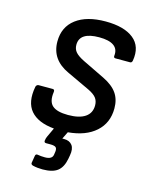

<svg xmlns="http://www.w3.org/2000/svg" viewBox="-107 -572 670 840"><g transform="rotate(15 228.0 -151.5)"><path d="M167 196.8Q143.6 196.8 123 191.9Q112.8 189 113.8 181.2L119.1 148.9Q120.6 139.2 128.9 140.1Q146 143.1 163.1 143.1Q196.3 143.1 199.2 121.1L201.2 107.9Q203.1 92.8 196.5 87.4Q189.9 82 171.9 82H152.8Q142.6 82 144 71.8Q145.5 60.5 149.9 51.8L168.9 11.2Q95.2 4.4 62.5 -33.9Q29.8 -72.3 43 -143.1Q43.5 -147.9 47.1 -151.4Q50.8 -154.8 55.2 -154.8H119.1Q128.4 -154.8 127 -143.1Q120.6 -99.1 141.6 -80.6Q162.6 -62 212.9 -62Q263.7 -62 290.3 -80.1Q316.9 -98.1 316.9 -132.8Q316.9 -153.3 306.2 -167Q295.4 -180.7 270 -192.9L167 -241.2Q85 -278.8 85 -360.8Q85 -426.8 133.3 -463.4Q181.6 -500 267.1 -500Q351.1 -500 394 -465.6Q437 -431.2 425.8 -365.2Q423.8 -355 416 -355H350.1Q340.3 -355 341.8 -365.2Q345.2 -395.5 323.7 -410.6Q302.2 -425.8 257.8 -425.8Q168.9 -425.8 168.9 -368.2Q168.9 -348.6 180.7 -335.2Q192.4 -321.8 220.2 -308.1L319.8 -259.8Q362.8 -238.8 382.3 -210.9Q401.9 -183.1 401.9 -142.1Q401.9 -76.2 356.7 -35.9Q311.5 4.4 231.9 11.2L215.8 43.9H224.1Q249 43.9 261 60.1Q272.9 76.2 267.1 106.9L264.2 123Q256.8 162.1 234.4 179.4Q211.9 196.8 167 196.8Z"/></g></svg>

Font: Sofia Sans
Style: Italic
Weight: 400
Italic angle: -9°
Designer: Botio Nikoltchev, Ani Petrova
Foundry: lettersoup
Version: Version 4.100